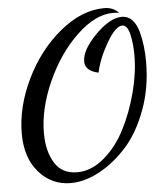

<svg xmlns="http://www.w3.org/2000/svg" viewBox="-56 -768 767 903"><g transform="rotate(-5 328.0 -316.0)"><path d="M538 -691Q522 -693 509 -693Q425 -693 337 -609Q249 -525 192.5 -399Q136 -273 136 -158Q136 -72 170.5 -16.5Q205 39 277 39Q343 39 403.5 -12Q464 -63 504 -141.5Q544 -220 568 -311.5Q592 -403 592 -486Q592 -541 581.5 -585.5Q571 -630 547 -630Q515 -630 472.5 -556.5Q430 -483 417 -419Q354 -432 354 -477Q354 -531 423 -601Q492 -671 549 -671Q577 -671 597 -650Q617 -629 626.5 -593.5Q636 -558 640 -523Q644 -488 644 -450Q644 -328 605 -223.5Q566 -119 506 -53Q446 13 376.5 50Q307 87 242 87Q152 87 92 18.5Q32 -50 32 -164Q32 -290 94.5 -419.5Q157 -549 260 -634Q363 -719 470 -719Q511 -719 538 -691Z"/></g></svg>

Font: Dancing Script
Style: Bold
Weight: 700
Designer: Pablo Impallari
Foundry: Pablo Impallari. www.impallari.com Igino Marini. www.ikern.com
Version: Version 1.002